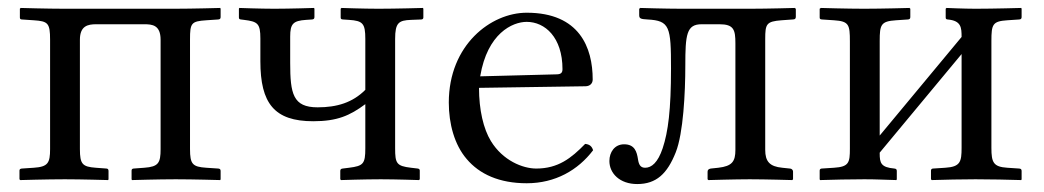

<svg xmlns="http://www.w3.org/2000/svg" viewBox="-20 -451 2627 483"><path d="M106 -351V-76C106 -41 100.7 -31.4 65 -29L35 -27C31 -26.7 29 -25 29 -22V0L31 2C31 2 99.3 0 143 0C185.5 0 252 2 252 2L253 0V-21C253 -25 251 -26.8 248 -27L221 -29C187.3 -31.5 181 -38 181 -76V-351C181 -386 201 -390 222 -390H343C363 -390 384 -388 384 -351V-76C384 -41 378.7 -31.6 343 -29L316 -27C313 -26.8 311 -25 311 -22V0L312 2C312 2 379.1 0 422 0C465.7 0 534 2 534 2L535 0V-21C535 -25 533 -26.7 529 -27L499 -29C464.3 -31.3 458 -38 458 -76V-352C458 -393 461.1 -397.5 499 -400L529 -402C533 -402.3 535 -404 535 -408V-429L534 -431C534 -431 464 -429 419 -429H142C99.1 -429 32 -431 32 -431L30 -429V-407C30 -403 32 -402.2 35 -402L65 -400C100.7 -397.6 106 -393 106 -351Z M899 -353V-225C867 -193 828 -181 779 -181C717 -181 710 -215 710 -293V-359C710 -391 717.2 -398.8 750 -401L765 -402C769 -402.3 771 -404 771 -408V-429L770 -431C770 -431 709 -429 670 -429C635.7 -429 582 -431 582 -431L581 -429V-407C581 -403 583 -402.4 586 -402L594 -401C628.3 -396.7 635 -392 635 -354V-297C635 -191 670 -146 768 -146C828 -146 860 -160 899 -189V-78C899 -39 894.2 -33.5 858 -29L842 -27C838 -26.5 836 -25 836 -21V0L838 2C838 2 897 0 938 0C975 0 1034 2 1034 2L1036 0V-22C1036 -25 1034 -26.6 1031 -27L1014 -29C977.4 -33.3 974 -40 974 -78V-353C974 -394 983.1 -399.8 1014 -401L1040 -402C1043 -402.1 1045 -404 1045 -407V-429L1044 -431C1044 -431 975.7 -429 932 -429C895.7 -429 839 -431 839 -431L837 -429V-407C837 -403 839 -402.3 843 -402L858 -401C892.8 -398.7 899 -392 899 -353Z M1188 -259C1206 -367 1269 -396 1305 -396C1351 -396 1395 -357 1395 -277C1395 -268 1391 -264.3 1381 -264ZM1452 -89C1417 -53 1384 -27 1329 -27C1295 -27 1245 -47 1215 -96C1196 -127 1185 -175 1185 -230L1453 -234C1464 -234.2 1471 -241 1471 -251C1471 -331 1438 -419 1305 -419C1214.9 -419 1109 -338 1109 -193C1109 -140 1123 -87 1154 -51C1186 -13 1236 10 1305 10C1377 10 1434 -23 1472 -73C1469 -83 1463 -88 1452 -89Z M1513 -46C1513 -15 1539 12 1583 12C1631 12 1658.6 -13.9 1680 -68C1699 -116 1704 -218 1704 -286C1704 -364 1707 -390 1745 -390H1790C1826 -390 1830 -376 1830 -342V-74C1830 -45 1822 -33 1787 -29L1768 -27C1763 -26 1760 -24 1760 -19V0L1762 2C1762 2 1830 0 1866 0C1905 0 1973 2 1973 2L1975 0V-19C1975 -24 1971 -27 1967 -27L1948 -29C1916 -32 1905 -45 1905 -74V-353C1905 -391 1908 -397 1946 -400L1974 -402C1980 -402 1982 -404 1982 -409V-429L1979 -431C1979 -431 1911 -429 1868 -429H1694C1654 -429 1591 -431 1591 -431L1588 -429V-413C1588 -404 1592 -403 1609 -402C1665 -399 1668 -384 1668 -279C1668 -174 1660.7 -119.1 1647 -78C1635 -42 1619 -29 1603 -29C1591 -29 1587 -37 1585 -50C1582.1 -68.9 1577 -88 1550 -88C1526 -88 1513 -68 1513 -46Z M2154 -429C2111 -429 2045 -431 2045 -431L2042 -429V-407C2042 -403 2044 -402.3 2048 -402L2078 -400C2115.7 -397.5 2118 -389 2118 -347V-77C2118 -42 2115.7 -31.4 2078 -29L2047 -27C2044 -26.8 2042 -25 2042 -22V0L2043 2C2083 1 2111 0 2154 0C2186 0 2195 1 2235 2L2236 0V-21C2236 -25 2234 -26.6 2230 -27C2196 -30 2193 -41 2193 -65V-67L2399 -315V-79C2399 -44 2395.8 -31.4 2358 -29L2327 -27C2324 -26.8 2322 -25 2322 -22V0L2324 2C2364 1 2391 0 2434 0C2479 0 2509 1 2549 2L2550 0V-21C2550 -25 2548 -26.7 2544 -27L2514 -29C2479.2 -31.3 2474 -42 2474 -79V-348C2474 -390 2477.1 -397.5 2514 -400L2544 -402C2548 -402.3 2550 -404 2550 -408V-429L2549 -431C2549 -431 2479 -429 2434 -429C2406 -429 2361 -431 2361 -431L2359 -429V-407C2359 -403 2361 -402.3 2364 -402C2398 -399 2399 -382 2399 -358L2193 -110V-348C2193 -389 2196 -397.5 2234 -400L2264 -402C2268 -402.3 2270 -404 2270 -408V-429L2268 -431C2268 -431 2198 -429 2154 -429Z"/></svg>

Font: Libertinus Serif Display
Style: Regular
Weight: 400
Designer: Philipp H. Poll
Foundry: Khaled Hosny
Version: Version 6.1